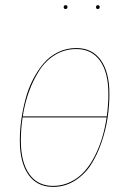

<svg xmlns="http://www.w3.org/2000/svg" viewBox="-20 -713 499 742"><path d="M233.9 -692.9Q240.7 -692.9 240.7 -686Q240.7 -678.2 233.4 -678.2Q226.1 -678.2 226.1 -685.5Q226.1 -692.9 233.9 -692.9ZM357.9 -678.2Q351.1 -678.2 351.1 -685.5Q351.1 -692.9 358.4 -692.9Q365.2 -692.9 365.2 -686Q365.2 -678.2 357.9 -678.2ZM274.9 -527.3Q336.4 -527.3 369.6 -480.7Q402.8 -434.1 402.8 -349.6Q402.8 -304.7 395.8 -257.6Q388.7 -210.4 372.1 -162.1Q355.5 -113.8 331.3 -76.2Q307.1 -38.6 269 -14.6Q231 9.3 185.1 9.3Q123 9.3 89.8 -38.1Q56.6 -85.4 56.6 -170.4Q56.6 -208 62 -247.6Q67.4 -287.1 77.9 -327.6Q88.4 -368.2 106.4 -403.8Q124.5 -439.5 147.9 -467.3Q171.4 -495.1 204.1 -511.2Q236.8 -527.3 274.9 -527.3ZM274.9 -523.4Q230 -523.4 193.1 -501Q156.2 -478.5 131.8 -440.4Q107.4 -402.3 91.6 -357.9Q75.7 -313.5 67.9 -263.2H392.6Q398.9 -307.1 398.9 -349.6Q398.9 -432.6 366.7 -478Q334.5 -523.4 274.9 -523.4ZM185.1 5.4Q221.7 5.4 253.2 -10.3Q284.7 -25.9 307.1 -51.3Q329.6 -76.7 347.2 -111.6Q364.7 -146.5 375.5 -183.1Q386.2 -219.7 392.1 -259.3H67.4Q60.5 -216.3 60.5 -170.4Q60.5 -86.9 92.8 -40.8Q125 5.4 185.1 5.4Z"/></svg>

Font: Fira Sans Compressed Four
Style: Italic
Weight: 100
Width: 3
Italic angle: -8°
Designer: Carrois Corporate & Edenspiekermann AG
Foundry: Carrois Corporate GbR & Edenspiekermann AG
Version: Version 4.203;PS 004.203;hotconv 1.0.88;makeotf.lib2.5.64775